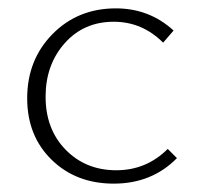

<svg xmlns="http://www.w3.org/2000/svg" viewBox="-20 -435 471 459"><path d="M252 4Q162 4 103.5 -53Q45 -110 45 -200Q45 -292 105.5 -353.5Q166 -415 257 -415Q337 -415 395 -362L370 -333Q320 -383 252 -383Q180 -383 134.5 -331.5Q89 -280 89 -204Q89 -126 137 -77Q185 -28 258 -28Q330 -28 381 -79L403 -57Q343 4 252 4Z"/></svg>

Font: EauTestText Light
Style: Regular
Weight: 300
Designer: Christian Thalmann (Catharsis Fonts)
Version: Version 0.001;PS 000.001;hotconv 1.0.88;makeotf.lib2.5.64775